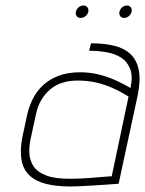

<svg xmlns="http://www.w3.org/2000/svg" viewBox="-20 -666 526 696"><path d="M282 -646Q273 -646 265 -639.5Q257 -633 255 -623Q253 -614 258 -607.5Q263 -601 272 -601Q282 -601 290 -607.5Q298 -614 300 -623Q302 -633 297 -639.5Q292 -646 282 -646ZM440 -646Q431 -646 423 -639.5Q415 -633 413 -623Q411 -614 416 -607.5Q421 -601 430 -601Q439 -601 447 -607.5Q455 -614 457 -623Q459 -633 454 -639.5Q449 -646 440 -646ZM453 -347Q428 -362 399 -375Q370 -388 338 -396Q306 -404 270 -404Q226 -404 193 -391.5Q160 -379 137 -358Q114 -337 100 -309.5Q86 -282 79 -252L61 -169Q52 -121 58 -86.5Q64 -52 86.5 -30.5Q109 -9 146.5 0.5Q184 10 236 10Q248 10 269.5 9Q291 8 315.5 6.5Q340 5 362 3.5Q384 2 397.5 1Q411 0 410 0L479 -320Q490 -373 483.5 -409.5Q477 -446 455 -468Q433 -490 396.5 -499.5Q360 -509 310 -509L303 -482Q336 -482 367 -476.5Q398 -471 420 -456.5Q442 -442 452 -415.5Q462 -389 453 -347ZM446 -316 385 -27Q386 -27 376 -26.5Q366 -26 350 -24.5Q334 -23 314 -21.5Q294 -20 275 -19Q256 -18 240 -18Q183 -17 150 -29Q117 -41 102.5 -62Q88 -83 86.5 -110Q85 -137 92 -167L110 -250Q116 -280 129.5 -303Q143 -326 162 -342Q181 -358 206 -366Q231 -374 261 -374Q297 -374 328 -367Q359 -360 388 -347Q417 -334 446 -316Z"/></svg>

Font: Advent Pro ExtraLight
Style: Italic
Weight: 250
Italic angle: -12°
Version: Version 3.000